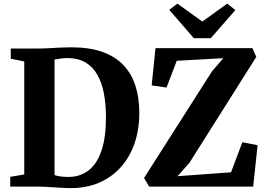

<svg xmlns="http://www.w3.org/2000/svg" viewBox="-20 -1004 1429 1033"><path d="M349 8Q330 7.5 307.8 6.2Q285.5 5 263.2 3.5Q241 2 221 1Q201 0 186 0H35V-52.5L110.5 -65.5V-673.5L38 -688V-743H184Q216 -743 245.8 -744.8Q275.5 -746.5 304.8 -748Q334 -749.5 365 -749.5Q460.5 -749.5 529.5 -725.2Q598.5 -701 642.8 -655Q687 -609 708.2 -543.8Q729.5 -478.5 729.5 -397Q729.5 -308 704 -233.2Q678.5 -158.5 629.2 -103.8Q580 -49 509.5 -19.5Q439 10 349 8ZM353 -52Q413 -53.5 457.2 -87.8Q501.5 -122 525.8 -193Q550 -264 550 -374Q550 -445.5 538.5 -503.8Q527 -562 502.5 -604Q478 -646 438.5 -668.8Q399 -691.5 343.5 -691.5Q327 -691.5 313.5 -689.8Q300 -688 289.8 -686.2Q279.5 -684.5 273.5 -684V-62Q285.5 -58 298.5 -55.8Q311.5 -53.5 325.2 -52.8Q339 -52 353 -52ZM782.5 0 755 -46.5 1120.5 -620 1181.5 -691 931 -677 876 -533 796 -544.5 816.5 -745H1338L1359 -698L998.5 -127L935 -56L1223 -77L1284 -239L1366 -222.5L1342 0ZM1023 -798.5 890.5 -951 934.5 -984.5 1068.5 -888 1202.5 -984.5 1246.5 -950 1114 -798.5Z"/></svg>

Font: Merriweather 48pt ExtraBold
Style: Regular
Weight: 800
Version: Version 2.100